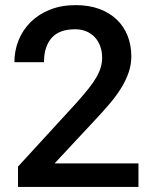

<svg xmlns="http://www.w3.org/2000/svg" viewBox="-20 -741 640 761"><path d="M528.8 0H51.3V-80.6L282.7 -333Q312 -365.7 331.8 -390.9Q351.6 -416 363.3 -437Q375 -458 379.9 -476.1Q384.8 -494.1 384.8 -512.7Q384.8 -537.1 377.2 -557.9Q369.6 -578.6 355.7 -593.5Q341.8 -608.4 322 -616.7Q302.2 -625 277.8 -625Q214.4 -625 184.3 -590.3Q154.3 -555.7 154.3 -494.6H37.1Q37.1 -541 54 -582.3Q70.8 -623.5 102.3 -654.3Q133.8 -685.1 178.7 -702.9Q223.6 -720.7 279.8 -720.7Q332.5 -720.7 373.5 -705.6Q414.6 -690.4 442.9 -663.3Q471.2 -636.2 485.8 -599.1Q500.5 -562 500.5 -517.6Q500.5 -484.4 489.7 -453.4Q479 -422.4 460 -391.6Q440.9 -360.8 414.6 -329.8Q388.2 -298.8 357.4 -266.1L196.3 -93.3H528.8Z"/></svg>

Font: TypoPRO Roboto Mono
Style: Regular
Weight: 500
Designer: Google
Version: Version 2.000986; 2015; ttfautohint (v1.3)